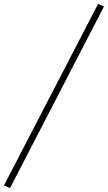

<svg xmlns="http://www.w3.org/2000/svg" viewBox="-111 -753 548 975"><path d="M-60 202 -91 189 387 -733 417 -720Z"/></svg>

Font: Piazzolla ExtraLight
Style: Italic
Weight: 200
Italic angle: -11.3°
Designer: Juan Pablo del Peral
Foundry: Huerta Tipografica
Version: Version 1.330